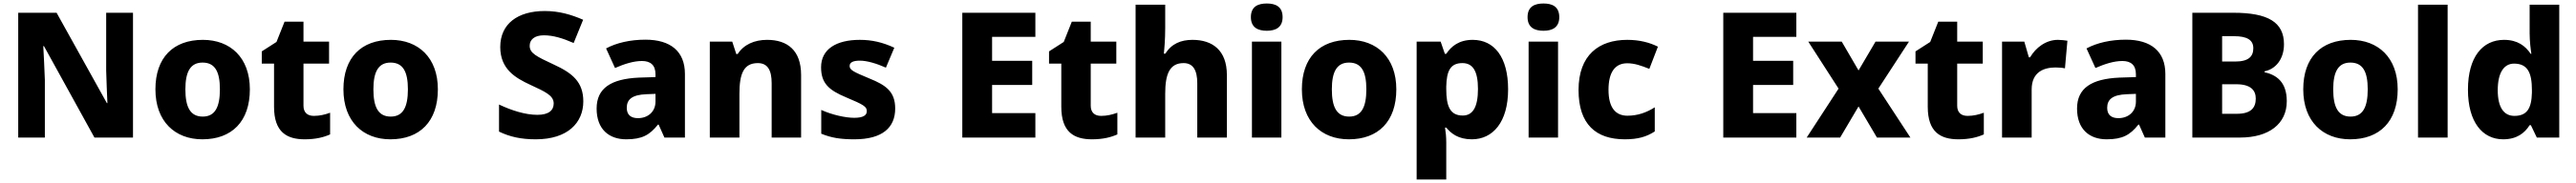

<svg xmlns="http://www.w3.org/2000/svg" viewBox="-20 -787 14699 1047"><path d="M739 0V-714H586V-383C587 -325 591 -254 593 -197H590L303 -714H84V0H236V-330C234 -391 230 -465 227 -523H231L519 0Z M1406 -276C1406 -458 1294 -559 1138 -559C969 -559 867 -458 867 -276C867 -92 979 10 1135 10C1303 10 1406 -92 1406 -276ZM1038 -276C1038 -377 1067 -429 1136 -429C1207 -429 1235 -377 1235 -276C1235 -174 1207 -120 1137 -120C1066 -120 1038 -174 1038 -276Z M1771 -124C1735 -124 1712 -143 1712 -182V-423H1858V-549H1712V-663H1604L1558 -547L1474 -493V-423H1544V-176C1544 -31 1617 10 1719 10C1783 10 1828 -2 1864 -18V-142C1833 -131 1805 -124 1771 -124Z M2479 -276C2479 -458 2367 -559 2211 -559C2042 -559 1940 -458 1940 -276C1940 -92 2052 10 2208 10C2376 10 2479 -92 2479 -276ZM2111 -276C2111 -377 2140 -429 2209 -429C2280 -429 2308 -377 2308 -276C2308 -174 2280 -120 2210 -120C2139 -120 2111 -174 2111 -276Z M3309 -207C3309 -318 3247 -369 3140 -418C3042 -464 3003 -482 3003 -525C3003 -560 3030 -585 3084 -585C3136 -585 3190 -569 3254 -541L3308 -674C3241 -703 3172 -724 3089 -724C2935 -724 2835 -651 2835 -518C2835 -391 2922 -341 3006 -302C3092 -262 3140 -241 3140 -195C3140 -157 3113 -130 3047 -130C2978 -130 2900 -155 2828 -189V-34C2891 -4 2953 10 3038 10C3219 10 3309 -84 3309 -207Z M3664 -560C3576 -560 3499 -542 3439 -510L3490 -398C3543 -421 3595 -438 3644 -438C3692 -438 3721 -415 3721 -362V-346L3627 -343C3468 -336 3385 -283 3385 -166C3385 -46 3457 10 3554 10C3645 10 3688 -15 3735 -74H3739L3772 0H3889V-364C3889 -493 3807 -560 3664 -560ZM3670 -248 3721 -250V-206C3721 -147 3677 -111 3621 -111C3583 -111 3557 -128 3557 -170C3557 -217 3586 -245 3670 -248Z M4358 -559C4285 -559 4225 -532 4190 -478H4182L4159 -549H4031V0H4200V-250C4200 -363 4223 -426 4305 -426C4360 -426 4384 -387 4384 -311V0H4552V-358C4552 -499 4474 -559 4358 -559Z M5089 -166C5089 -263 5036 -300 4942 -338C4848 -377 4829 -387 4829 -410C4829 -430 4849 -440 4887 -440C4928 -440 4982 -424 5036 -400L5084 -514C5017 -545 4957 -559 4887 -559C4753 -559 4666 -506 4666 -402C4666 -310 4711 -271 4809 -230C4909 -188 4927 -177 4927 -151C4927 -127 4906 -113 4855 -113C4807 -113 4731 -129 4667 -158V-22C4726 2 4778 10 4856 10C5016 10 5089 -57 5089 -166Z M5889 0V-140H5642V-301H5871V-439H5642V-576H5889V-714H5472V0Z M6264 -124C6228 -124 6205 -143 6205 -182V-423H6351V-549H6205V-663H6097L6051 -547L5967 -493V-423H6037V-176C6037 -31 6110 10 6212 10C6276 10 6321 -2 6357 -18V-142C6326 -131 6298 -124 6264 -124Z M6630 -627V-760H6461V0H6630V-251C6630 -363 6655 -426 6735 -426C6788 -426 6813 -387 6813 -311V0H6982V-358C6982 -499 6900 -559 6786 -559C6720 -559 6666 -537 6631 -480H6622C6625 -504 6630 -560 6630 -627Z M7210 -767C7160 -767 7119 -750 7119 -689C7119 -629 7160 -611 7210 -611C7259 -611 7300 -629 7300 -689C7300 -750 7259 -767 7210 -767ZM7293 -549H7125V0H7293Z M7949 -276C7949 -458 7837 -559 7681 -559C7512 -559 7410 -458 7410 -276C7410 -92 7522 10 7678 10C7846 10 7949 -92 7949 -276ZM7581 -276C7581 -377 7610 -429 7679 -429C7750 -429 7778 -377 7778 -276C7778 -174 7750 -120 7680 -120C7609 -120 7581 -174 7581 -276Z M8385 -559C8307 -559 8262 -522 8234 -479H8226L8202 -549H8065V240H8234V28C8234 -4 8231 -32 8227 -57H8234C8261 -24 8302 10 8380 10C8500 10 8587 -88 8587 -276C8587 -460 8508 -559 8385 -559ZM8326 -426C8386 -426 8415 -380 8415 -278C8415 -175 8386 -126 8328 -126C8256 -126 8234 -179 8234 -277V-292C8236 -382 8258 -426 8326 -426Z M8789 -767C8739 -767 8698 -750 8698 -689C8698 -629 8739 -611 8789 -611C8838 -611 8879 -629 8879 -689C8879 -750 8838 -767 8789 -767ZM8872 -549H8704V0H8872Z M9253 10C9329 10 9378 -5 9424 -35V-173C9377 -143 9326 -125 9268 -125C9201 -125 9160 -170 9160 -273C9160 -375 9198 -425 9267 -425C9308 -425 9346 -412 9393 -393L9442 -520C9396 -543 9339 -559 9267 -559C9105 -559 8989 -472 8989 -272C8989 -76 9088 10 9253 10Z M10232 0V-140H9985V-301H10214V-439H9985V-576H10232V-714H9815V0Z M10473 -280 10291 0H10482L10587 -178L10692 0H10883L10700 -280L10875 -549H10684L10587 -384L10491 -549H10300Z M11209 -124C11173 -124 11150 -143 11150 -182V-423H11296V-549H11150V-663H11042L10996 -547L10912 -493V-423H10982V-176C10982 -31 11055 10 11157 10C11221 10 11266 -2 11302 -18V-142C11271 -131 11243 -124 11209 -124Z M11725 -559C11656 -559 11598 -514 11566 -459H11559L11533 -549H11406V0H11575V-275C11575 -377 11647 -401 11711 -401C11734 -401 11753 -399 11765 -396L11779 -554C11767 -556 11743 -559 11725 -559Z M12113 -560C12025 -560 11948 -542 11888 -510L11939 -398C11992 -421 12044 -438 12093 -438C12141 -438 12170 -415 12170 -362V-346L12076 -343C11917 -336 11834 -283 11834 -166C11834 -46 11906 10 12003 10C12094 10 12137 -15 12184 -74H12188L12221 0H12338V-364C12338 -493 12256 -560 12113 -560ZM12119 -248 12170 -250V-206C12170 -147 12126 -111 12070 -111C12032 -111 12006 -128 12006 -170C12006 -217 12035 -245 12119 -248Z M12726 -714H12492V0H12764C12929 0 13031 -78 13031 -208C13031 -321 12969 -359 12904 -374V-379C12966 -391 13015 -447 13015 -534C13015 -660 12924 -714 12726 -714ZM12737 -435H12662V-580H12730C12805 -580 12840 -558 12840 -511C12840 -464 12813 -435 12737 -435ZM12662 -305H12743C12827 -305 12854 -269 12854 -223C12854 -171 12827 -136 12747 -136H12662Z M13664 -276C13664 -458 13552 -559 13396 -559C13227 -559 13125 -458 13125 -276C13125 -92 13237 10 13393 10C13561 10 13664 -92 13664 -276ZM13296 -276C13296 -377 13325 -429 13394 -429C13465 -429 13493 -377 13493 -276C13493 -174 13465 -120 13395 -120C13324 -120 13296 -174 13296 -276Z M13949 0V-760H13780V0Z M14266 10C14344 10 14389 -26 14417 -71H14424L14458 0H14586V-760H14417V-597C14417 -553 14423 -503 14427 -479H14423C14393 -524 14348 -559 14271 -559C14149 -559 14065 -462 14065 -274C14065 -88 14148 10 14266 10ZM14330 -124C14271 -124 14235 -171 14235 -271C14235 -372 14271 -423 14328 -423C14406 -423 14430 -370 14430 -272V-257C14428 -167 14402 -124 14330 -124Z"/></svg>

Font: Noto Sans Ethiopic ExtraBold
Style: Regular
Weight: 800
Designer: Monotype Design Team
Foundry: Monotype Imaging Inc.
Version: Version 2.102